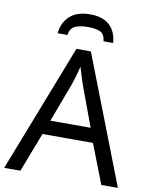

<svg xmlns="http://www.w3.org/2000/svg" viewBox="-98 -990 835 1061"><g transform="rotate(10 319.5 -459.0)"><path d="M545 0 459 -221H176L91 0H0L279 -717H360L638 0ZM352 -517Q349 -525 342 -546Q335 -567 328.5 -589.5Q322 -612 318 -624Q311 -593 302 -563.5Q293 -534 287 -517L206 -301H432ZM320 -918Q394 -918 431.5 -882Q469 -846 473 -784H419Q415 -825 389.5 -836Q364 -847 318 -847Q279 -847 250.5 -835Q222 -823 217 -784H162Q167 -844 207.5 -881Q248 -918 320 -918Z"/></g></svg>

Font: Noto Sans
Style: Regular
Weight: 400
Designer: Monotype Design Team
Foundry: Monotype Imaging Inc.
Version: Version 2.007